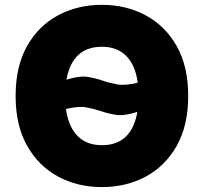

<svg xmlns="http://www.w3.org/2000/svg" viewBox="-20 -757 835 787"><path d="M751.4 -363.6Q751.4 -242.2 704.2 -158.9Q657 -75.6 576.7 -32.8Q496.4 9.9 397.7 9.9Q298.3 9.9 218.2 -33.2Q138.1 -76.3 91.1 -159.6Q44 -242.9 44 -363.6Q44 -485.1 91.1 -568.4Q138.1 -651.6 218.2 -694.4Q298.3 -737.2 397.7 -737.2Q496.4 -737.2 576.7 -694.4Q657 -651.6 704.2 -568.4Q751.4 -485.1 751.4 -363.6ZM397.7 -161.9Q519.2 -161.9 543 -298.3Q488.3 -280.9 455.6 -286.2Q422.9 -291.5 393.8 -301.5Q366.5 -310.7 334.5 -316.8Q302.6 -322.8 250.4 -310.4Q260.3 -237.9 297.6 -199.9Q334.9 -161.9 397.7 -161.9ZM544.7 -418Q534.8 -490.1 497.5 -527.7Q460.2 -565.3 397.7 -565.3Q276.6 -565.3 252.5 -430.4Q306.8 -447.1 339.5 -441.8Q372.2 -436.4 400.9 -426.5Q428.3 -416.9 460.4 -411Q492.5 -405.2 544.7 -418Z"/></svg>

Font: Inter UI Black
Style: Regular
Weight: 900
Designer: Rasmus Andersson
Foundry: rsms
Version: 3.2;8d6f07862